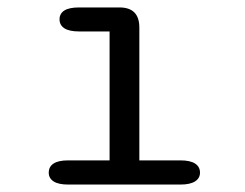

<svg xmlns="http://www.w3.org/2000/svg" viewBox="-20 -496 659 516"><path d="M163.5 0Q137 0 124 -8.5Q111 -17 111 -32Q111 -48 124 -56.5Q137 -65 163.5 -65H274.5V-411.5H192.5Q166 -411.5 153 -420Q140 -428.5 140 -444Q140 -459.5 153 -467.8Q166 -476 192.5 -476H301Q354.5 -476 354.5 -422V-65H464.5Q491 -65 504.2 -56.5Q517.5 -48 517.5 -32Q517.5 -17 504.2 -8.5Q491 0 464.5 0Z"/></svg>

Font: Sono Monospace
Style: Regular
Weight: 400
Designer: Tyler Finck
Foundry: Tyler Finck
Version: Version 2.112